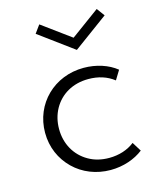

<svg xmlns="http://www.w3.org/2000/svg" viewBox="-121 -888 813 988"><g transform="rotate(-15 286.0 -393.5)"><path d="M520.5 -761 489.5 -803 336.5 -691 183.5 -803 153 -761 336.5 -626ZM345.5 16C413.5 16 475.5 -6 520 -40.5L489.5 -89.5C454 -61.5 406.5 -46 354.5 -46C313 -46 276.5 -55 244.5 -73.5C180.5 -110 142.5 -176.5 142.5 -256C142.5 -295.5 151.5 -331 169 -363C204.5 -426.5 270 -466 354 -466C407.5 -466 452.5 -451.5 490 -422.5L520 -471.5C476 -507 413 -528 345.5 -528C188.5 -528 68 -410.5 68 -256C68 -178 98.5 -111 149 -61.5C199.5 -12 269 16 345.5 16Z"/></g></svg>

Font: Spartan
Style: Regular
Weight: 400
Designer: Matt Bailey, Mirko Velimirovic
Foundry: Matt Bailey
Version: Version 1.003